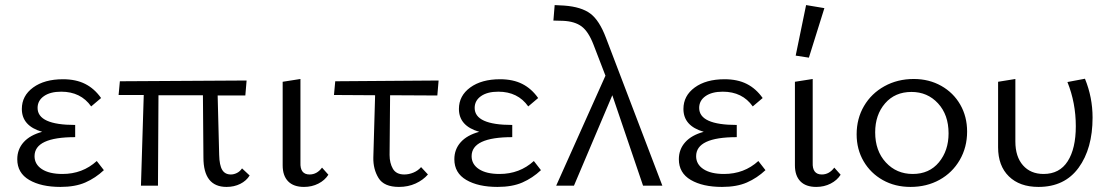

<svg xmlns="http://www.w3.org/2000/svg" viewBox="-20 -731 4381 756"><path d="M389 -61Q356 -30 316 -12.5Q276 5 218 5Q142 5 95 -22.5Q48 -50 48 -104Q48 -143 73 -171Q98 -199 146 -212Q66 -235 66 -302Q66 -354 110.5 -386.5Q155 -419 228 -419Q279 -419 315.5 -400.5Q352 -382 378 -345L339 -312Q298 -370 221 -370Q178 -370 153 -352.5Q128 -335 128 -306Q128 -239 276 -239V-191Q116 -191 116 -116Q116 -84 145 -65Q174 -46 226 -46Q305 -46 361 -97Z M963 -40Q950 -19 926 -7Q902 5 872 5Q781 5 781 -111L779 -356H604L602 0H535L546 -357H447L452 -411L951 -414L946 -355H837L843 -121Q844 -80 855 -62Q866 -44 889 -44Q901 -44 913 -50Q925 -56 933 -68Z M1093 -80V-409L1163 -420V-91Q1161 -44 1199 -44Q1228 -44 1248 -71L1273 -43Q1259 -21 1233.5 -8Q1208 5 1177 5Q1136 5 1114.5 -17Q1093 -39 1093 -80Z M1516 -356 1514 -121Q1514 -89 1527 -66.5Q1540 -44 1572 -44Q1590 -44 1608 -51.5Q1626 -59 1638 -73L1665 -44Q1646 -22 1616.5 -8.5Q1587 5 1551 5Q1492 5 1470.5 -30Q1449 -65 1450 -111L1457 -356L1295 -357L1300 -411L1707 -414L1702 -355Z M2110 -61Q2077 -30 2037 -12.5Q1997 5 1939 5Q1863 5 1816 -22.5Q1769 -50 1769 -104Q1769 -143 1794 -171Q1819 -199 1867 -212Q1787 -235 1787 -302Q1787 -354 1831.5 -386.5Q1876 -419 1949 -419Q2000 -419 2036.5 -400.5Q2073 -382 2099 -345L2060 -312Q2019 -370 1942 -370Q1899 -370 1874 -352.5Q1849 -335 1849 -306Q1849 -239 1997 -239V-191Q1837 -191 1837 -116Q1837 -84 1866 -65Q1895 -46 1947 -46Q2026 -46 2082 -97Z M2512 0 2391 -356 2240 0H2170L2364 -433L2317 -555Q2297 -607 2270 -627Q2243 -647 2197 -649L2159 -650L2164 -711L2202 -709Q2269 -704 2304.5 -677.5Q2340 -651 2366 -582L2588 0Z M2994 -61Q2961 -30 2921 -12.5Q2881 5 2823 5Q2747 5 2700 -22.5Q2653 -50 2653 -104Q2653 -143 2678 -171Q2703 -199 2751 -212Q2671 -235 2671 -302Q2671 -354 2715.5 -386.5Q2760 -419 2833 -419Q2884 -419 2920.5 -400.5Q2957 -382 2983 -345L2944 -312Q2903 -370 2826 -370Q2783 -370 2758 -352.5Q2733 -335 2733 -306Q2733 -239 2881 -239V-191Q2721 -191 2721 -116Q2721 -84 2750 -65Q2779 -46 2831 -46Q2910 -46 2966 -97Z M3113 -512 3154 -711 3226 -699 3165 -504ZM3110 -80V-409L3180 -420V-91Q3178 -44 3216 -44Q3245 -44 3265 -71L3290 -43Q3276 -21 3250.5 -8Q3225 5 3194 5Q3153 5 3131.5 -17Q3110 -39 3110 -80Z M3353 -202Q3353 -264 3382 -313.5Q3411 -363 3462.5 -391.5Q3514 -420 3578 -420Q3638 -420 3686 -393Q3734 -366 3761 -319Q3788 -272 3788 -213Q3788 -151 3759 -101Q3730 -51 3679.5 -23Q3629 5 3565 5Q3504 5 3456 -22Q3408 -49 3380.5 -96Q3353 -143 3353 -202ZM3715 -206Q3715 -279 3673.5 -324Q3632 -369 3569 -369Q3504 -369 3465 -324Q3426 -279 3426 -210Q3426 -137 3468 -91.5Q3510 -46 3574 -46Q3639 -46 3677 -92Q3715 -138 3715 -206Z M3910 -151V-409L3978 -420V-174Q3978 -114 4008 -80Q4038 -46 4089 -46Q4152 -46 4184 -96Q4216 -146 4216 -234Q4216 -326 4183 -408L4252 -421Q4282 -348 4282 -268Q4282 -146 4227 -70.5Q4172 5 4069 5Q3995 5 3952.5 -36.5Q3910 -78 3910 -151Z"/></svg>

Font: Ysabeau Infant
Style: Regular
Weight: 400
Designer: Christian Thalmann (Catharsis Fonts)
Version: Version 0.003